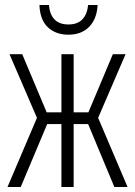

<svg xmlns="http://www.w3.org/2000/svg" viewBox="-20 -749 540 769"><path d="M10 0 128 -277 18 -532H69L167 -299H226V-532H275V-299H334L432 -532H483L373 -277L491 0H438L333 -252H275V0H226V-252H169L63 0ZM254 -610Q203 -610 171.5 -640Q140 -670 138 -729H176Q179 -691 198.5 -671Q218 -651 254 -651Q290 -651 309.5 -671Q329 -691 333 -729H371Q368 -673 337 -641.5Q306 -610 254 -610Z"/></svg>

Font: Noto Sans Mono ExtraCondensed Light
Style: Regular
Weight: 300
Width: 2
Designer: Monotype Design Team
Foundry: Monotype Imaging Inc.
Version: Version 2.014; ttfautohint (v1.8.4.7-5d5b)